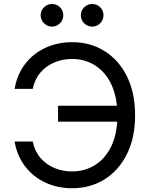

<svg xmlns="http://www.w3.org/2000/svg" viewBox="-20 -953 770 982"><path d="M348.6 9.8Q273.9 9.8 211.9 -19.3Q149.9 -48.3 108.6 -101.8Q67.4 -155.3 54.7 -229H147.5Q157.7 -179.2 187.3 -145Q216.8 -110.8 258.8 -93.5Q300.8 -76.2 348.6 -76.2Q409.7 -76.2 460 -105.2Q510.3 -134.3 542 -190.9Q573.7 -247.6 579.6 -330.6H276.9V-412.1H578.1Q569.8 -489.7 537.8 -543.2Q505.9 -596.7 456.8 -624Q407.7 -651.4 348.6 -651.4Q300.8 -651.4 258.8 -634Q216.8 -616.7 187.3 -582.5Q157.7 -548.3 147.5 -498.5H54.7Q67.9 -573.7 109.4 -627Q150.9 -680.2 212.9 -708.7Q274.9 -737.3 348.6 -737.3Q441.9 -737.3 514.6 -691.9Q587.4 -646.5 629.2 -562.7Q670.9 -479 670.9 -363.3Q670.9 -248.5 629.2 -164.8Q587.4 -81.1 514.6 -35.6Q441.9 9.8 348.6 9.8ZM246.1 -816.9Q222.2 -816.9 205.1 -834Q188 -851.1 188 -875Q188 -898.9 205.1 -915.8Q222.2 -932.6 246.1 -932.6Q270 -932.6 286.9 -915.8Q303.7 -898.9 303.7 -875Q303.7 -851.1 286.9 -834Q270 -816.9 246.1 -816.9ZM451.7 -816.9Q427.7 -816.9 410.6 -834Q393.6 -851.1 393.6 -875Q393.6 -898.9 410.6 -915.8Q427.7 -932.6 451.7 -932.6Q475.6 -932.6 492.4 -915.8Q509.3 -898.9 509.3 -875Q509.3 -851.1 492.4 -834Q475.6 -816.9 451.7 -816.9Z"/></svg>

Font: Inter-Regular
Style: Regular
Weight: 400
Designer: Rasmus Andersson
Foundry: rsms
Version: Version 4.000;git-a52131595